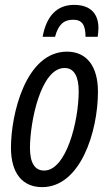

<svg xmlns="http://www.w3.org/2000/svg" viewBox="-20 -758 447 788"><path d="M155 -607H206C219 -657 242 -677 280 -677C316 -677 331 -657 331 -607H381C382 -618 384 -630 384 -643C384 -699 354 -738 284 -738C212 -738 170 -690 155 -607ZM153 10C310 10 382 -217 382 -382C382 -487 335 -546 255 -546C85 -546 25 -288 25 -152C25 -47 72 10 153 10ZM161 -58C122 -58 103 -91 103 -151C103 -257 147 -479 245 -479C284 -479 303 -444 303 -384C303 -260 252 -58 161 -58Z"/></svg>

Font: Noto Sans ExtraCondensed
Style: Italic
Weight: 400
Width: 2
Italic angle: -12°
Designer: Monotype Design Team
Foundry: Monotype Imaging Inc.
Version: Version 2.013